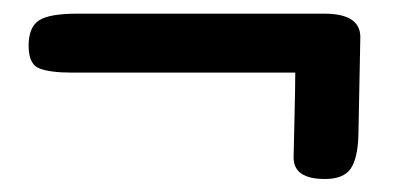

<svg xmlns="http://www.w3.org/2000/svg" viewBox="-20 -374 617 288"><path d="M95.7 -353.5H466.3Q520.5 -353.5 520.5 -318.4L517.6 -170.9Q516.6 -136.2 505.9 -120.8Q495.1 -105.5 467.3 -105.5Q420.4 -105.5 420.4 -137.7L421.9 -204.1Q422.9 -246.1 422.9 -265.1H87.4Q54.7 -265.1 38.8 -271.5Q22.9 -277.8 22.9 -305.4Q22.9 -333 38.3 -343.3Q53.7 -353.5 95.7 -353.5Z"/></svg>

Font: Corben
Style: Regular
Weight: 400
Designer: vernon adams
Foundry: vernon adams
Version: Version 1.101